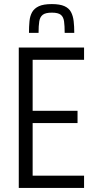

<svg xmlns="http://www.w3.org/2000/svg" viewBox="-20 -921 471 941"><path d="M72 0V-688H392V-628H140V-378H360V-318H140V-60H392V0ZM234 -901Q273 -901 295.5 -891Q318 -881 328 -862Q338 -843 341 -817.5Q344 -792 344 -760H297Q297 -794 294 -816Q291 -838 278 -848.5Q265 -859 234 -859Q203 -859 189.5 -848.5Q176 -838 172.5 -816.5Q169 -795 169 -760H122Q122 -791 124.5 -817Q127 -843 137.5 -861.5Q148 -880 170.5 -890.5Q193 -901 234 -901Z"/></svg>

Font: Saira Condensed
Style: Regular
Weight: 400
Width: 3
Designer: Hector Gatti with collaboration of the Omnibus-Type team
Foundry: Omnibus-Type
Version: Version 1.101